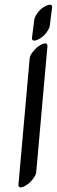

<svg xmlns="http://www.w3.org/2000/svg" viewBox="-20 -764 243 822"><path d="M187 -743Q205 -747 203 -731L193 -653Q191 -641 179 -625Q167 -609 154 -601Q141 -593 133 -591Q115 -587 117 -603L127 -681Q129 -693 141 -709Q153 -725 166 -733Q179 -741 187 -743ZM166 -577Q184 -582 183 -566L135 -26Q134 -15 122 1Q110 17 97 26Q84 35 76 37Q58 42 59 26L107 -514Q108 -526 120 -541.5Q132 -557 145 -566Q158 -575 166 -577Z"/></svg>

Font: Kavivanar
Style: Regular
Weight: 400
Designer: Tharique Azeez
Foundry: Tharique Azeez
Version: Version 1.88